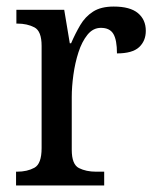

<svg xmlns="http://www.w3.org/2000/svg" viewBox="-20 -566 479 586"><path d="M29 0V-42H32Q63 -42 85 -54Q107 -66 107 -114V-426Q107 -471 85 -482.5Q63 -494 33 -494H30V-536H176L193 -434H197Q210 -464 225 -489.5Q240 -515 264 -530.5Q288 -546 327 -546Q377 -546 401 -526Q425 -506 425 -472Q425 -441 404.5 -422Q384 -403 337 -403Q337 -444 326 -462.5Q315 -481 288 -481Q264 -481 247 -460Q230 -439 219.5 -406.5Q209 -374 204 -337.5Q199 -301 199 -270V-109Q199 -64 221 -53Q243 -42 273 -42H298V0Z"/></svg>

Font: Noto Serif Tamil SemiCondensed
Style: Regular
Weight: 400
Width: 4
Designer: Indian Type Foundry, Tom Grace, and the Monotype Design Team
Foundry: Monotype Imaging Inc.
Version: Version 2.004; ttfautohint (v1.8.4.7-5d5b)